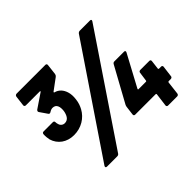

<svg xmlns="http://www.w3.org/2000/svg" viewBox="-149 -933 1165 1165"><g transform="rotate(-45 433.0 -350.5)"><path d="M313 -358C322 -375 330 -395 333 -422C336 -446 335 -466 329 -485C320 -513 302 -536 271 -544C267 -545 267 -548 270 -551L343 -605C348 -609 351 -614 352 -620L360 -689C361 -696 357 -701 350 -701H103C96 -701 90 -696 89 -689L81 -623C80 -616 85 -611 92 -611H212C216 -611 217 -608 213 -605L123 -544C117 -539 115 -533 119 -527L152 -479C156 -473 161 -472 168 -476C179 -483 187 -486 196 -486C211 -486 222 -479 227 -467C232 -456 233 -442 231 -424C229 -411 224 -395 217 -385C209 -373 197 -367 183 -367C171 -367 161 -373 155 -382C152 -386 152 -389 150 -394C148 -400 147 -406 147 -412C147 -419 143 -423 136 -423H57C49 -423 45 -419 44 -411C43 -394 45 -377 48 -363C64 -310 110 -276 172 -276C234 -276 286 -308 313 -358ZM628 -692 170 -14C165 -5 169 0 178 0H266C272 0 278 -3 281 -8L738 -686C744 -695 740 -700 731 -700H644C638 -700 632 -697 628 -692ZM839 -197H821C818 -197 816 -199 816 -202L823 -260C824 -267 820 -272 813 -272H735C728 -272 722 -267 722 -260L714 -202C714 -199 712 -197 709 -197H644C641 -197 641 -200 642 -203L751 -406C755 -414 753 -420 744 -420H661C655 -420 650 -418 646 -411L522 -185C520 -179 518 -175 518 -170L511 -114C510 -107 514 -102 521 -102H697C700 -102 702 -100 702 -97L691 -12C690 -5 695 0 701 0H780C787 0 792 -5 793 -12L803 -97C804 -100 806 -102 809 -102H827C834 -102 840 -107 840 -114L849 -185C850 -192 846 -197 839 -197Z"/></g></svg>

Font: Barlow ExtraBold
Style: Italic
Weight: 800
Italic angle: -7°
Designer: Jeremy Tribby
Foundry: Tribby Type
Version: Version 1.422;hotconv 1.0.109;makeotfexe 2.5.65596